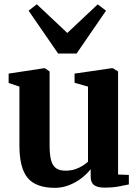

<svg xmlns="http://www.w3.org/2000/svg" viewBox="-20 -870 652 900"><path d="M469.5 9.5Q437.5 9.5 421.2 -2.2Q405 -14 405 -42.5V-77Q388.5 -55.5 362.5 -35.2Q336.5 -15 304.2 -2.2Q272 10.5 237.5 10.5Q148.5 10.5 109.8 -36Q71 -82.5 71 -188V-464L20.5 -481V-525L185 -550H191L212.5 -535V-189Q212.5 -146 219.2 -120Q226 -94 242.2 -82Q258.5 -70 287.5 -70Q312.5 -70 332.5 -76.8Q352.5 -83.5 367.5 -93.2Q382.5 -103 392.5 -112V-464L329.5 -482V-525L501.5 -550H509.5L533.5 -535V-52L584 -50V-5.5Q566 -1.5 536.8 4Q507.5 9.5 469.5 9.5ZM252.5 -619 114 -820 152.5 -850 295.5 -715.5 438 -849.5 477 -820 339 -619Z"/></svg>

Font: Merriweather 60pt
Style: Bold
Weight: 700
Version: Version 2.100